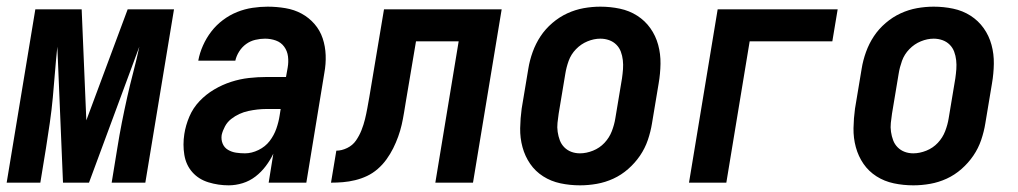

<svg xmlns="http://www.w3.org/2000/svg" viewBox="-34 -548 3054 576"><path d="M233 0H155L138 -408Q134 -370 131 -332Q128 -294 124.5 -256Q121 -218 115.5 -180Q110 -142 104 -104L87 0H-14L72 -520H211L225 -187L349 -520H488L402 0H301L318 -104Q324 -142 331.5 -180Q339 -218 347.5 -256Q356 -294 366 -332Q376 -370 384 -408Z M652 8Q621 8 591.5 -1Q562 -10 543 -31.5Q524 -53 519 -83.5Q514 -114 519 -146Q523 -172 534 -198Q545 -224 564.5 -244.5Q584 -265 608.5 -279.5Q633 -294 659.5 -302.5Q686 -311 712.5 -314Q739 -317 765 -317H824L829 -345Q832 -362 830 -378.5Q828 -395 818.5 -408Q809 -421 793.5 -426.5Q778 -432 761 -432Q747 -432 732 -428.5Q717 -425 704.5 -416Q692 -407 683.5 -393.5Q675 -380 672 -366H561V-367Q565 -389 575 -411.5Q585 -434 600 -453.5Q615 -473 635 -488Q655 -503 677.5 -512Q700 -521 723.5 -524.5Q747 -528 769 -528Q796 -528 822.5 -523.5Q849 -519 871 -507Q893 -495 909.5 -476Q926 -457 934 -433Q942 -409 943 -382.5Q944 -356 939 -329L885 0H772L786 -87Q777 -68 763.5 -50Q750 -32 732.5 -18.5Q715 -5 694 1.5Q673 8 652 8ZM701 -88Q721 -88 741.5 -98Q762 -108 775 -125Q788 -142 795 -162Q802 -182 805 -202L808 -221H765Q752 -221 738.5 -219.5Q725 -218 711 -215Q697 -212 684 -206Q671 -200 659.5 -191Q648 -182 641 -169Q634 -156 631 -143Q629 -129 634 -117Q639 -105 650 -98.5Q661 -92 674 -90Q687 -88 701 -88Z M959 0 975 -96Q991 -96 1007.5 -104Q1024 -112 1034 -126.5Q1044 -141 1050.5 -157.5Q1057 -174 1061 -190.5Q1065 -207 1068 -223.5Q1071 -240 1074 -257L1118 -520H1471L1385 0H1272L1342 -424H1214L1184 -246Q1181 -228 1178 -209.5Q1175 -191 1171 -173.5Q1167 -156 1160.5 -138Q1154 -120 1145.5 -103Q1137 -86 1125.5 -70Q1114 -54 1099 -41Q1084 -28 1067 -20Q1050 -12 1031.5 -7.5Q1013 -3 995 -1.5Q977 0 959 0Z M1706 8Q1676 8 1647.5 2Q1619 -4 1595.5 -19Q1572 -34 1556.5 -56.5Q1541 -79 1533.5 -106.5Q1526 -134 1526.5 -163.5Q1527 -193 1531 -222L1551 -342Q1555 -367 1564 -392Q1573 -417 1587.5 -439Q1602 -461 1623 -479Q1644 -497 1668 -508Q1692 -519 1717 -523.5Q1742 -528 1767 -528Q1797 -528 1825.5 -522Q1854 -516 1877.5 -501Q1901 -486 1917 -463.5Q1933 -441 1940.5 -413.5Q1948 -386 1947.5 -356.5Q1947 -327 1942 -298L1922 -178Q1918 -153 1909.5 -128Q1901 -103 1886 -81Q1871 -59 1850.5 -41Q1830 -23 1806 -12Q1782 -1 1756.5 3.5Q1731 8 1706 8ZM1706 -88Q1725 -88 1745 -96Q1765 -104 1779.5 -119.5Q1794 -135 1801.5 -154.5Q1809 -174 1812 -193L1832 -313Q1834 -327 1835 -340.5Q1836 -354 1834.5 -367.5Q1833 -381 1828.5 -393Q1824 -405 1815 -414Q1806 -423 1793.5 -427.5Q1781 -432 1767 -432Q1748 -432 1728.5 -424Q1709 -416 1694 -400.5Q1679 -385 1672 -365.5Q1665 -346 1662 -327L1642 -207Q1640 -193 1638.5 -179.5Q1637 -166 1639 -152.5Q1641 -139 1645.5 -127Q1650 -115 1659 -106Q1668 -97 1680 -92.5Q1692 -88 1706 -88Z M2033 0 2119 -520H2479L2463 -424H2215L2145 0Z M2706 8Q2676 8 2647.5 2Q2619 -4 2595.5 -19Q2572 -34 2556.5 -56.5Q2541 -79 2533.5 -106.5Q2526 -134 2526.5 -163.5Q2527 -193 2531 -222L2551 -342Q2555 -367 2564 -392Q2573 -417 2587.5 -439Q2602 -461 2623 -479Q2644 -497 2668 -508Q2692 -519 2717 -523.5Q2742 -528 2767 -528Q2797 -528 2825.5 -522Q2854 -516 2877.5 -501Q2901 -486 2917 -463.5Q2933 -441 2940.5 -413.5Q2948 -386 2947.5 -356.5Q2947 -327 2942 -298L2922 -178Q2918 -153 2909.5 -128Q2901 -103 2886 -81Q2871 -59 2850.5 -41Q2830 -23 2806 -12Q2782 -1 2756.5 3.5Q2731 8 2706 8ZM2706 -88Q2725 -88 2745 -96Q2765 -104 2779.5 -119.5Q2794 -135 2801.5 -154.5Q2809 -174 2812 -193L2832 -313Q2834 -327 2835 -340.5Q2836 -354 2834.5 -367.5Q2833 -381 2828.5 -393Q2824 -405 2815 -414Q2806 -423 2793.5 -427.5Q2781 -432 2767 -432Q2748 -432 2728.5 -424Q2709 -416 2694 -400.5Q2679 -385 2672 -365.5Q2665 -346 2662 -327L2642 -207Q2640 -193 2638.5 -179.5Q2637 -166 2639 -152.5Q2641 -139 2645.5 -127Q2650 -115 2659 -106Q2668 -97 2680 -92.5Q2692 -88 2706 -88Z"/></svg>

Font: Iosevka Oblique
Style: Bold
Weight: 700
Italic angle: -9°
Monospace: yes
Designer: Belleve Invis
Foundry: Belleve Invis
Version: Version 32.5.0; ttfautohint (v1.8.4)